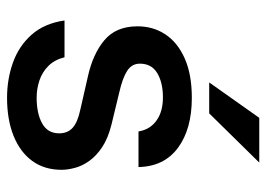

<svg xmlns="http://www.w3.org/2000/svg" viewBox="-128 -636 773 558"><g transform="rotate(90 259.0 -356.5)"><path d="M263.5 10Q209.5 10 161.2 -7.2Q113 -24.5 80.2 -61.5Q47.5 -98.5 39 -157H146Q153 -128.5 170.8 -110.5Q188.5 -92.5 213 -84.2Q237.5 -76 263 -76Q309.5 -76 338.2 -92Q367 -108 367 -141.5Q367 -166 351 -180.5Q335 -195 300 -202.5L201.5 -225Q136 -239.5 96.2 -273Q56.5 -306.5 56 -367.5Q55.5 -413.5 79 -449.5Q102.5 -485.5 149 -506.2Q195.5 -527 264 -527Q354.5 -527 409 -486.8Q463.5 -446.5 465 -372H361.5Q356 -405.5 330 -424.2Q304 -443 262.5 -443Q219.5 -443 192 -426.5Q164.5 -410 164.5 -376Q164.5 -352.5 185.5 -339Q206.5 -325.5 248.5 -316L341.5 -293.5Q381.5 -283.5 407 -266.5Q432.5 -249.5 447 -229.2Q461.5 -209 467.2 -187.8Q473 -166.5 473 -148.5Q473 -98.5 447.2 -63.2Q421.5 -28 374.5 -9Q327.5 10 263.5 10ZM322 -723H452L309 -577.5H219Z"/></g></svg>

Font: Public Sans SemiBold
Style: Regular
Weight: 600
Designer: The Public Sans Project Authors: Dan O. Williams and USWDS (Libre Franklin designed by Pablo Impallari and Rodrigo Fuenz
Version: Version 1.007